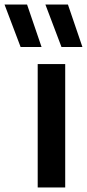

<svg xmlns="http://www.w3.org/2000/svg" viewBox="-106 -828 384 848"><path d="M60.5 0V-545H182V0ZM165.5 -620.5 94.5 -808H194L258 -620.5ZM-15 -620.5 -86 -808H13.5L77.5 -620.5Z"/></svg>

Font: Encode Sans Semi Condensed SemiBold
Style: Regular
Weight: 600
Width: 4
Designer: Multiple Designers
Foundry: Impallari Type
Version: Version 3.000; ttfautohint (v1.8.3) -l 8 -r 50 -G 200 -x 14 